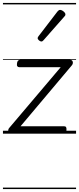

<svg xmlns="http://www.w3.org/2000/svg" viewBox="-20 -905 535 1300"><path d="M56 0Q38 0 36 -14Q34 -28 41 -37L391 -450H111Q102 -450 97.5 -456Q93 -462 95 -475Q96 -488 102 -494Q108 -500 117 -500H454Q464 -500 469 -494Q474 -488 473.5 -479Q473 -470 466 -462L119 -50H414Q424 -50 427.5 -44Q431 -38 430 -23Q429 -12 423.5 -6Q418 0 408 0ZM260 -624Q253 -624 244 -631.5Q235 -639 235 -647Q235 -650 236.5 -653Q238 -656 241 -660L369 -827Q374 -833 378 -835.5Q382 -838 387 -838Q394 -838 402.5 -833Q411 -828 417 -821Q423 -814 423 -808Q423 -803 421.5 -800Q420 -797 415 -792L275 -633Q268 -624 260 -624ZM0 365H495V375H0ZM0 -20H495V0H0ZM0 -505H495V-500H0ZM0 -885H495V-875H0Z"/></svg>

Font: Playwrite GB J Guides
Style: Italic
Weight: 400
Italic angle: -7.01216°
Designer: Veronika Burian, José Scaglione
Foundry: TypeTogether
Version: Version 1.003